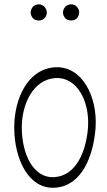

<svg xmlns="http://www.w3.org/2000/svg" viewBox="-20 -858 496 890"><path d="M197 -800C197 -810 193 -819 186 -827C179 -834 170 -838 160 -838C150 -838 140 -834 133 -827C126 -819 122 -810 122 -800C122 -790 126 -781 133 -773C140 -766 150 -763 160 -763C170 -763 179 -766 186 -773C193 -781 197 -790 197 -800ZM347 -800C347 -810 343 -819 336 -827C329 -834 320 -838 310 -838C300 -838 290 -834 283 -827C276 -819 272 -810 272 -800C272 -790 276 -781 283 -773C290 -766 300 -763 310 -763C320 -763 329 -766 336 -773C343 -781 347 -790 347 -800ZM236 12C358 4 413 -132 423 -265C433 -412 359 -555 233 -546C109 -537 46 -402 46 -267C46 -122 112 21 236 12ZM81 -267C81 -378 135 -489 236 -496C338 -503 396 -387 388 -268C380 -158 334 -44 233 -37C132 -30 81 -148 81 -267Z"/></svg>

Font: Nupuram Condensed Thin
Style: Regular
Weight: 100
Width: 3
Designer: Santhosh Thottingal (santhosh.thottingal@gmail.com)
Foundry: SMC
Version: Version 1.000